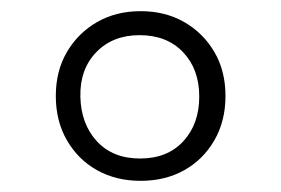

<svg xmlns="http://www.w3.org/2000/svg" viewBox="-20 -878 504 344"><path d="M384 -706Q384 -661 364 -626.5Q344 -592 310 -573Q276 -554 232 -554Q188 -554 154 -573Q120 -592 100 -626.5Q80 -661 80 -706Q80 -751 100 -785Q120 -819 154 -838.5Q188 -858 232 -858Q276 -858 310 -838.5Q344 -819 364 -785Q384 -751 384 -706ZM337 -705Q337 -754 308 -784.5Q279 -815 230 -815Q182 -815 152.5 -784.5Q123 -754 124 -705Q125 -656 153.5 -625Q182 -594 231 -594Q280 -594 308.5 -625Q337 -656 337 -705Z"/></svg>

Font: Libre Franklin Thin ExtraLight
Style: Regular
Weight: 250
Version: Version 3.000